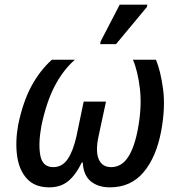

<svg xmlns="http://www.w3.org/2000/svg" viewBox="-20 -796 760 826"><path d="M192 10Q131 10 97 -26Q63 -62 54 -123Q45 -184 58 -258Q79 -359 115.5 -426Q152 -493 203 -539H302Q250 -493 214.5 -424Q179 -355 158 -254Q144 -177 153.5 -127Q163 -77 209 -77Q248 -77 271.5 -112Q295 -147 309 -210L340 -359H436L404 -210Q390 -144 405 -110.5Q420 -77 458 -77Q502 -77 530 -118.5Q558 -160 573 -240Q591 -336 582 -413Q573 -490 552 -539H651Q671 -491 681.5 -413Q692 -335 674 -235Q653 -121 598 -55.5Q543 10 453 10Q402 10 370.5 -16Q339 -42 336 -97H332Q305 -42 272.5 -16Q240 10 192 10ZM411 -606 413 -618 495 -776H614L612 -766L479 -606Z"/></svg>

Font: Noto Sans SemiCondensed Medium
Style: Italic
Weight: 500
Width: 4
Italic angle: -12°
Designer: Monotype Design Team
Foundry: Monotype Imaging Inc.
Version: Version 2.013; ttfautohint (v1.8.4.7-5d5b)